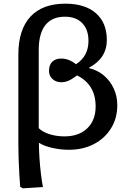

<svg xmlns="http://www.w3.org/2000/svg" viewBox="-20 -802 715 1046"><path d="M105 224 90 216Q88 192 85.5 150.5Q83 109 81.5 65Q80 21 80 -11V-505Q80 -640 145.5 -711Q211 -782 336 -782Q443 -782 502.5 -730Q562 -678 562 -584Q562 -485 465 -433V-431Q511 -420 545.5 -391Q580 -362 599.5 -320Q619 -278 619 -229Q619 -158 585 -103Q551 -48 491.5 -17Q432 14 355 14Q309 14 264 3.5Q219 -7 194 -23H192Q192 12 195 59Q198 106 203.5 149.5Q209 193 214 217ZM331 -59Q410 -59 455.5 -103Q501 -147 501 -222Q501 -341 400 -391Q370 -369 351.5 -361.5Q333 -354 314 -354Q285 -354 266 -371.5Q247 -389 247 -416Q247 -448 264.5 -465.5Q282 -483 314 -483Q355 -483 394 -452Q462 -496 462 -579Q462 -641 428 -676Q394 -711 334 -711Q263 -711 227 -665Q191 -619 191 -530V-104Q211 -83 249.5 -71Q288 -59 331 -59Z"/></svg>

Font: Literata 7pt Medium
Style: Regular
Weight: 500
Designer: Latin by Veronika Burian and Jose Scaglione. Greek by Irene Vlachou. Cyrillic by Vera Evstafieva.
Foundry: TypeTogether
Version: Version 3.002